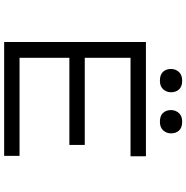

<svg xmlns="http://www.w3.org/2000/svg" viewBox="-6 -914 919 948"><g transform="rotate(90 454.0 -439.5)"><path d="M187 0V-700H751V-624H265V-76H749V0ZM229 -322V-398H695V-322ZM580 -769Q552 -769 537.5 -784Q523 -799 523 -824Q523 -846 537.5 -862.5Q552 -879 580 -879Q609 -879 623.5 -864Q638 -849 638 -824Q638 -802 623.5 -785.5Q609 -769 580 -769ZM378 -769Q349 -769 334.5 -784Q320 -799 320 -824Q320 -846 334.5 -862.5Q349 -879 378 -879Q406 -879 420.5 -864Q435 -849 435 -824Q435 -802 420.5 -785.5Q406 -769 378 -769Z"/></g></svg>

Font: Lexend Zetta Light
Style: Regular
Weight: 300
Designer: Bonnie Shaver-Troup, Thomas Jockin
Foundry: Lexend
Version: Version 1.007